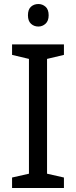

<svg xmlns="http://www.w3.org/2000/svg" viewBox="-20 -935 379 955"><path d="M298 0H40V-52L124 -71V-642L40 -662V-714H298V-662L214 -642V-71L298 -52ZM171 -915Q191 -915 206.5 -901.5Q222 -888 222 -859Q222 -831 206.5 -817Q191 -803 171 -803Q149 -803 134 -817Q119 -831 119 -859Q119 -888 134 -901.5Q149 -915 171 -915Z"/></svg>

Font: Noto Sans Kaithi
Style: Regular
Weight: 400
Designer: Monotype Design Team
Foundry: Monotype Imaging Inc.
Version: Version 2.005; ttfautohint (v1.8.4.7-5d5b)